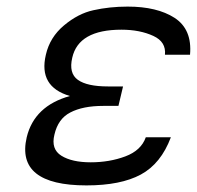

<svg xmlns="http://www.w3.org/2000/svg" viewBox="-20 -552 597 582"><path d="M498 -136Q468 -56 407 -23Q346 10 242 10Q135 10 89.5 -26.5Q44 -63 61 -136Q84 -231 192 -261Q96 -289 119 -386Q131 -439 174 -475Q217 -511 263 -521Q312 -532 367 -532Q456 -532 509 -498Q563 -463 556 -386H480Q484 -425 445 -443Q404 -462 348 -462Q218 -462 199 -377Q188 -330 216 -310Q244 -290 307 -290H353L339 -231H293Q231 -231 193 -211Q156 -192 145 -144Q134 -100 166 -80Q198 -60 255 -60Q312 -60 360 -78Q408 -96 422 -136Z"/></svg>

Font: Miedinger
Style: Italic
Weight: 400
Italic angle: -13°
Version: Version 001.000